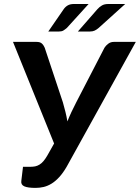

<svg xmlns="http://www.w3.org/2000/svg" viewBox="-20 -932 699 960"><path d="M131 -98H95L86.5 -27C84.8 -14.3 89.9 -5.4 101.8 -0.2C113.6 4.9 132.2 7.5 157.5 7.5C171.5 7.5 185.2 5.9 198.5 2.8C211.8 -0.4 225 -6 238 -14C251 -22 263.8 -32.9 276.5 -46.8C289.2 -60.6 301.7 -78.2 314 -99.5L659 -722.5H549C538.3 -722.5 529 -719.4 521 -713.2C513 -707.1 506.8 -700.5 502.5 -693.5L361 -420C352.7 -404 344.8 -388.2 337.5 -372.5C330.2 -356.8 323.3 -341 317 -325C314.3 -341 311.1 -356.8 307.2 -372.5C303.4 -388.2 299.2 -404 294.5 -420L203.5 -693.5C199.8 -702.2 195.1 -709.2 189.2 -714.5C183.4 -719.8 174.8 -722.5 163.5 -722.5H45L250.5 -214.5L217 -155C210 -143 203.3 -133.3 197 -126C190.7 -118.7 184.1 -112.9 177.2 -108.8C170.4 -104.6 163.2 -101.8 155.8 -100.2C148.2 -98.8 140 -98 131 -98ZM423 -912H349.5C337.2 -912 326.9 -909.7 318.8 -905C310.6 -900.3 303.7 -893.8 298 -885.5L221.5 -774.5H275.5C284.2 -774.5 291.2 -776.1 296.5 -779.2C301.8 -782.4 307.8 -786.8 314.5 -792.5ZM606 -912H521C508.7 -912 498.2 -909.6 489.8 -904.8C481.2 -899.9 473.5 -893.5 466.5 -885.5L369.5 -774.5H430.5C439.2 -774.5 446.8 -776 453.2 -779C459.8 -782 466.5 -786.5 473.5 -792.5Z"/></svg>

Font: Lato
Style: Bold Italic
Weight: 700
Italic angle: -7°
Designer: Lukasz Dziedzic
Foundry: tyPoland Lukasz Dziedzic
Version: Version 2.007; 2014-02-27